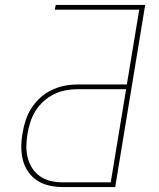

<svg xmlns="http://www.w3.org/2000/svg" viewBox="-20 -755 640 775"><path d="M233 0Q205 0 178.5 -6Q152 -12 130.5 -26Q109 -40 94 -61.5Q79 -83 72.5 -108.5Q66 -134 66 -162Q66 -190 71 -217Q75 -243 83.5 -269Q92 -295 107 -318.5Q122 -342 143 -361Q164 -380 189.5 -392Q215 -404 241 -409Q267 -414 294 -414H492L542 -716H201L205 -735H566L445 0ZM233 -19H427L489 -395H294Q270 -395 245.5 -390.5Q221 -386 198.5 -375Q176 -364 156.5 -346.5Q137 -329 123.5 -307.5Q110 -286 102.5 -262Q95 -238 91 -215Q87 -190 86.5 -165.5Q86 -141 92 -118Q98 -95 110.5 -75.5Q123 -56 142 -43Q161 -30 184.5 -24.5Q208 -19 233 -19Z"/></svg>

Font: Iosevka Curly Thin Extended
Style: Italic
Weight: 100
Width: 7
Italic angle: -9°
Monospace: yes
Designer: Belleve Invis
Foundry: Belleve Invis
Version: Version 11.1.0; ttfautohint (v1.8.3)